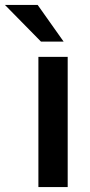

<svg xmlns="http://www.w3.org/2000/svg" viewBox="-87 -760 364 780"><path d="M188 0H69V-529H188ZM171.5 -591H79.5L-67 -740H66Z"/></svg>

Font: 1883 Sans SemiBold
Style: Regular
Weight: 600
Designer: 1883 Sans project is a fork of Public Sans.
Version: Version 1.009